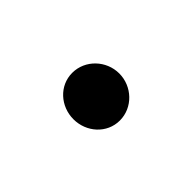

<svg xmlns="http://www.w3.org/2000/svg" viewBox="-32 -397 263 263"><g transform="rotate(-45 100.0 -265.0)"><path d="M55.6 -265C55.6 -240 74.4 -218.8 99.4 -218.8C124.4 -218.8 144.4 -240 144.4 -265C144.4 -290 124.4 -311.2 99.4 -311.2C74.4 -311.2 55.6 -290 55.6 -265Z"/></g></svg>

Font: Hi.
Style: Regular
Weight: 400
Designer: Mew Too, Robert Jablonski
Foundry: Cannot Into Space Fonts
Version: Version 1.996